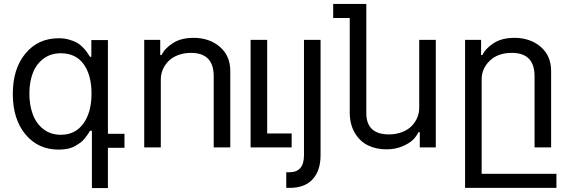

<svg xmlns="http://www.w3.org/2000/svg" viewBox="-20 -747 2893 973"><path d="M288.1 -64Q361.8 -64 402.8 -121.1Q443.8 -178.2 443.8 -272.9Q443.8 -366.7 403.8 -421.9Q363.8 -477.1 288.1 -477.1Q236.8 -477.1 200.2 -449.5Q163.6 -421.9 146.2 -376.5Q128.9 -331.1 128.9 -272.9Q128.9 -213.4 146.5 -166.7Q164.1 -120.1 200.7 -92Q237.3 -64 288.1 -64ZM276.9 11.2Q173.3 11.2 109.1 -65.9Q44.9 -143.1 44.9 -271Q44.9 -398.9 109.1 -476.1Q173.3 -553.2 277.8 -553.2Q306.2 -553.2 330.6 -546.1Q355 -539.1 369.9 -530.8Q384.8 -522.5 399.2 -507.6Q413.6 -492.7 418.9 -485.1Q424.3 -477.5 432.6 -464.4Q433.6 -463.4 433.8 -462.9Q434.1 -462.4 434.6 -461.7Q435.1 -460.9 435.3 -460.2Q435.5 -459.5 436 -459H442.9V-543.9H526.9V-68.8H610.8V2H526.9V206.1H445.8V-84H436Q428.7 -71.8 424.8 -66.2Q420.9 -60.5 410.2 -46.6Q399.4 -32.7 388.2 -24.7Q377 -16.6 360.6 -7.1Q344.2 2.4 323 6.8Q301.8 11.2 276.9 11.2Z M794.9 -345.2V0H710.9V-544.9H792V-467.8H798.8Q814 -501 855.5 -528.1Q897 -555.2 960.9 -555.2Q1041 -555.2 1094 -509.8Q1147 -464.4 1147 -387.2V0H1063V-360.8Q1063 -479 947.8 -479Q911.6 -479 881.8 -467.5Q852.1 -456.1 833.5 -437Q814.9 -418 804.9 -394.3Q794.9 -370.6 794.9 -345.2Z M1458 0H1250V-544.9H1334V-70.8H1458Z M1520.5 40V-544.9H1604.5V40Q1604.5 117.2 1564.7 161.1Q1524.9 205.1 1447.8 205.1H1430.7V126H1446.3Q1520.5 126 1520.5 40Z M2104.5 -544.9H2188.5V0H2107.4V-77.1H2100.6Q2091.3 -57.1 2073 -38.8Q2054.7 -20.5 2018.8 -5.4Q1982.9 9.8 1938.5 9.8Q1885.7 9.8 1844.5 -10.5Q1803.2 -30.8 1777.8 -74Q1752.4 -117.2 1752.4 -178.2V-655.8H1668.5V-727.1H1836.4V-173.8Q1836.4 -65.9 1951.2 -65.9Q1987.3 -65.9 2017.1 -77.4Q2046.9 -88.9 2065.7 -107.9Q2084.5 -127 2094.5 -150.9Q2104.5 -174.8 2104.5 -200.2Z M2420.9 -345.2V133.8H2799.8V205.1H2336.9V-544.9H2418V-467.8H2424.8Q2439.9 -501 2481.4 -528.1Q2522.9 -555.2 2586.9 -555.2Q2667 -555.2 2720 -509.8Q2772.9 -464.4 2772.9 -387.2V0H2689V-360.8Q2689 -479 2574.2 -479Q2502.9 -479 2461.9 -439.2Q2420.9 -399.4 2420.9 -345.2Z"/></svg>

Font: Telcell.Market
Style: Regular
Weight: 400
Designer: Rasmus Andersson, Sedrak Mkrtchyan
Version: Version 3.019;git-0a5106e0b